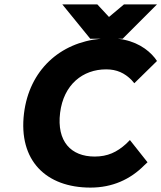

<svg xmlns="http://www.w3.org/2000/svg" viewBox="-20 -840 733 872"><path d="M475 -763 422 -820H263L390 -664H437C252 -647 113 -521 89 -325C63 -111 189 12 391 12C490 12 572 -25 636 -90L650 -103L570 -204L553 -187C511 -149 469 -129 410 -129C302 -129 237 -198 253 -328C269 -456 356 -525 462 -525C511 -525 546 -508 577 -477L590 -462L693 -563L683 -577C650 -618 595 -655 516 -664H537L693 -820H543Z"/></svg>

Font: Falling Sky
Style: ExBdObl
Weight: 400
Designer: Paul D. Hunt
Foundry: Adobe Systems Incorporated
Version: Version 1.02